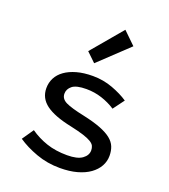

<svg xmlns="http://www.w3.org/2000/svg" viewBox="-144 -891 888 1007"><g transform="rotate(20 300.0 -387.5)"><path d="M306 12Q236 12 174 -10.5Q112 -33 67 -64L111 -128Q154 -98 204.5 -81Q255 -64 319 -64Q376 -64 403 -83.5Q430 -103 430 -131Q430 -144 425 -155Q420 -166 404.5 -175.5Q389 -185 361 -194Q333 -203 287 -213Q190 -233 143.5 -267.5Q97 -302 97 -358Q97 -389 110.5 -415Q124 -441 150.5 -460Q177 -479 216 -490Q255 -501 306 -501Q364 -501 416.5 -481.5Q469 -462 506 -437L460 -375Q425 -398 383.5 -411.5Q342 -425 297 -425Q241 -425 218.5 -407Q196 -389 196 -363Q196 -334 227 -319Q258 -304 330 -289Q390 -276 428.5 -261Q467 -246 489.5 -228Q512 -210 521 -187.5Q530 -165 530 -137Q530 -106 515 -79Q500 -52 471.5 -31.5Q443 -11 401.5 0.5Q360 12 306 12ZM288 -566 237 -615 382 -787 451 -720Z"/></g></svg>

Font: Source Code Pro Medium
Style: Regular
Weight: 500
Monospace: yes
Designer: Paul D. Hunt, Teo Tuominen
Foundry: Adobe Systems Incorporated
Version: Version 2.030;PS 1.000;hotconv 16.6.51;makeotf.lib2.5.65220